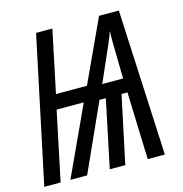

<svg xmlns="http://www.w3.org/2000/svg" viewBox="-106 -812 867 909"><g transform="rotate(-15 327.5 -357.5)"><path d="M0 0H80L151 -338H284L128 0H210L359 -330H390L321 0H397L467 -330H496L507 0H591L557 -715H460L319 -410H167L231 -714H151ZM391 -399 467 -572Q475 -590 480.5 -604Q486 -618 491 -633Q490 -620 490 -607Q490 -594 490 -580L493 -399Z"/></g></svg>

Font: Noto Sans UI Condensed
Style: Italic
Weight: 400
Width: 3
Italic angle: -12°
Designer: Monotype Design Team
Foundry: Monotype Imaging Inc.
Version: Version 1.901